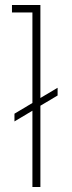

<svg xmlns="http://www.w3.org/2000/svg" viewBox="-20 -750 290 770"><path d="M110 0V-306L38 -263V-294L110 -337V-700H28V-730H142V-357L211 -398V-367L142 -326V0Z"/></svg>

Font: Sora Thin
Style: Regular
Weight: 32
Designer: Jonathan Barnbrook, Julián Moncada
Foundry: Barnbrook Fonts
Version: Version 2.000